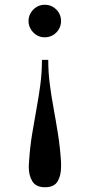

<svg xmlns="http://www.w3.org/2000/svg" viewBox="-20 -550 376 808"><path d="M169.5 238Q131.5 238 116.2 213.2Q101 188.5 101 152Q101 147.5 101.5 143Q102 138.5 102 133.5Q106 70.5 115 15.2Q124 -40 133.5 -91.5Q143 -143 149.8 -193.8Q156.5 -244.5 156.5 -298H183Q183 -244.5 189.8 -193.8Q196.5 -143 206 -91.5Q215.5 -40 224.2 15.2Q233 70.5 237 133.5Q237 138.5 237 143Q237 147.5 237 152Q237 188.5 222.5 213.2Q208 238 169.5 238ZM168.5 -393Q149.5 -393 134.2 -402.2Q119 -411.5 109.5 -427.2Q100 -443 100 -461.5Q100 -480.5 109.5 -496Q119 -511.5 134.2 -520.8Q149.5 -530 168.5 -530Q187.5 -530 203 -520.8Q218.5 -511.5 227.8 -496Q237 -480.5 237 -461.5Q237 -443 227.8 -427.2Q218.5 -411.5 203 -402.2Q187.5 -393 168.5 -393Z"/></svg>

Font: Bodoni Moda 9pt Medium
Style: Regular
Weight: 500
Designer: Owen Earl
Foundry: indestructible type
Version: Version 2.005